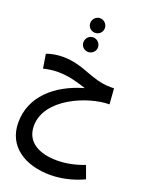

<svg xmlns="http://www.w3.org/2000/svg" viewBox="-215 -937 1100 1434"><g transform="rotate(20 334.5 -220.0)"><path d="M323 -718C355 -718 381 -743 381 -775C381 -807 355 -834 323 -834C291 -834 265 -807 265 -775C265 -743 291 -718 323 -718ZM324 -566C355 -566 382 -591 382 -623C382 -655 355 -682 324 -682C291 -682 266 -655 266 -623C266 -591 291 -566 324 -566ZM371 394C452 394 545 375 635 333L598 232C526 260 452 275 382 275C245 275 132 223 132 90C132 -129 440 -253 608 -253L599 -377H570C416 -377 331 -468 161 -468C114 -468 68 -459 32 -446L50 -334C80 -341 118 -349 163 -349C255 -349 331 -324 393 -304C172 -241 14 -99 14 106C14 298 173 394 371 394Z"/></g></svg>

Font: Noto Sans Arabic SemBd
Style: Regular
Weight: 600
Designer: Monotype Design Team, Nadine Chahine, Nizar Qandah and Khaled Hosny
Foundry: Monotype Imaging Inc.
Version: Version 2.012